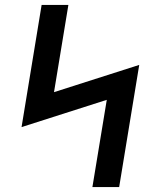

<svg xmlns="http://www.w3.org/2000/svg" viewBox="-20 -755 640 775"><path d="M353 0 411 -352 67 -242 148 -735H256L198 -383L542 -493L461 0Z"/></svg>

Font: Iosevka Aile Semibold
Style: Italic
Weight: 600
Italic angle: -9°
Designer: Belleve Invis
Foundry: Belleve Invis
Version: Version 31.1.0; ttfautohint (v1.8.4)